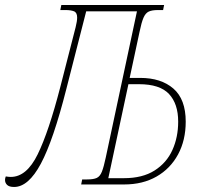

<svg xmlns="http://www.w3.org/2000/svg" viewBox="-71 -734 798 764"><path d="M-15 10Q-34 10 -42.5 2Q-51 -6 -51 -18Q-51 -25 -48 -32Q-43 -31 -37.5 -30.5Q-32 -30 -28 -30Q35 -30 79 -120Q123 -210 169 -388L230 -626Q236 -650 236 -664Q236 -684 223.5 -689Q211 -694 190 -694H169L173 -714H582L578 -694H557Q534 -694 521 -688Q508 -682 500 -663.5Q492 -645 484 -606L445 -424H487Q570 -424 619 -381.5Q668 -339 668 -250Q668 -176 637.5 -119.5Q607 -63 552 -31.5Q497 0 423 0H252L256 -20H276Q301 -20 314 -26Q327 -32 334.5 -51Q342 -70 350 -108L474 -689H272L193 -380Q141 -175 91.5 -82.5Q42 10 -15 10ZM482 -399H440L360 -25H422Q496 -25 544 -55.5Q592 -86 615 -137Q638 -188 638 -250Q638 -321 601.5 -360Q565 -399 482 -399Z"/></svg>

Font: Noto Serif ExtraCondensed Thin
Style: Italic
Weight: 100
Width: 2
Italic angle: -12°
Designer: Monotype Design Team
Foundry: Monotype Imaging Inc.
Version: Version 2.013